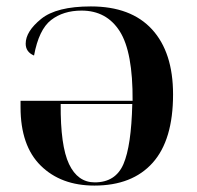

<svg xmlns="http://www.w3.org/2000/svg" viewBox="-20 -568 614 598"><path d="M274 10Q392 10 455.5 -61Q519 -132 519 -274Q519 -405 453.5 -476.5Q388 -548 263 -548Q156 -548 108 -509Q60 -470 60 -432Q60 -406 86 -395Q101 -476 139 -505.5Q177 -535 234 -535Q312 -535 353 -470.5Q394 -406 393 -254H44V-234Q44 -114 107 -52Q170 10 274 10ZM275 0Q222 0 195 -57Q168 -114 169 -244H392Q389 -114 364.5 -57Q340 0 275 0Z"/></svg>

Font: Noto Serif Display Semi
Style: Regular
Weight: 600
Designer: Monotype Design Team
Foundry: Monotype Imaging Inc.
Version: Version 1.900